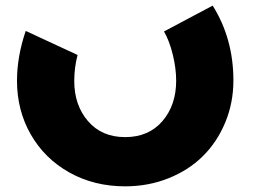

<svg xmlns="http://www.w3.org/2000/svg" viewBox="-20 -449 905 678"><path d="M421.9 209Q312.5 209 225.1 160.2Q137.7 111.3 88.9 26.1Q40 -59.1 40 -164.1Q40 -249 70.8 -339.8L253.9 -254.9Q242.2 -210 242.2 -163.1Q242.2 -77.6 290.8 -21.2Q339.4 35.2 421.9 35.2Q504.9 35.2 553.5 -21.2Q602.1 -77.6 602.1 -164.1Q602.1 -207.5 590.1 -256.3Q578.1 -305.2 559.1 -337.9L731 -429.2Q804.2 -312.5 804.2 -165Q804.2 -85.9 775.4 -16.6Q746.6 52.7 696.5 102.3Q646.5 151.9 575.2 180.4Q503.9 209 421.9 209Z"/></svg>

Font: Montserrat-Arabic ExtraBold
Style: Regular
Weight: 800
Designer: Mohamed Gaber
Foundry: Kief Type Foundry
Version: Version 5.008;PS 005.008;hotconv 1.0.88;makeotf.lib2.5.64775